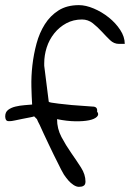

<svg xmlns="http://www.w3.org/2000/svg" viewBox="-29 -724 504 745"><path d="M330.1 -310.5Q350.6 -310.5 347.7 -291Q356.4 -280.3 347.2 -271Q337.9 -261.7 316.4 -257.3Q294.9 -252.9 262.7 -253.4Q230.5 -253.9 192.4 -261.7Q192.4 -224.6 209.5 -192.4Q226.6 -160.2 247.1 -130.9Q267.6 -101.6 285.2 -74.2Q302.7 -46.9 302.7 -19.5Q302.7 -6.8 294.9 -2.9Q289.1 1 277.3 1Q267.6 1 256.3 -6.3Q245.1 -13.7 235.8 -24.4Q226.6 -35.2 218.8 -46.9Q211.9 -58.6 208 -66.4Q204.1 -74.2 196.8 -88.9Q189.5 -103.5 179.7 -123Q169.9 -142.6 160.2 -163.6Q150.4 -184.6 141.1 -204.1Q131.8 -223.6 125 -239.3Q117.2 -253.9 114.3 -261.7L103.5 -272.5Q98.6 -270.5 85.4 -268.1Q72.3 -265.6 57.6 -262.7Q43 -259.8 29.3 -256.8Q15.6 -253.9 9.8 -253.9H4.9Q-2.9 -253.9 -5.9 -259.3Q-8.8 -264.6 -8.8 -272.5Q-8.8 -289.1 2.9 -297.9Q14.6 -306.6 31.2 -310.5Q47.9 -314.5 65.9 -315.9Q84 -317.4 95.7 -318.4Q93.8 -347.7 92.8 -387.7Q91.8 -427.7 96.7 -470.7Q101.6 -513.7 112.8 -555.2Q124 -596.7 145 -629.9Q166 -663.1 198.2 -683.6Q230.5 -704.1 277.3 -704.1Q303.7 -704.1 335 -690.9Q366.2 -677.7 393.1 -656.2Q419.9 -634.8 437.5 -607.9Q455.1 -581.1 455.1 -553.7H432.6Q413.1 -553.7 397.9 -568.4Q382.8 -583 366.2 -601.1Q349.6 -619.1 331.1 -633.8Q312.5 -648.4 289.1 -648.4Q255.9 -648.4 228.5 -633.8Q201.2 -619.1 181.6 -594.7Q162.1 -570.3 152.3 -540Q142.6 -509.8 142.6 -478.5V-468.8L160.2 -329.1Q162.1 -327.1 170.9 -325.7Q179.7 -324.2 198.7 -321.8Q217.8 -319.3 249.5 -316.4Q281.2 -313.5 330.1 -310.5Z"/></svg>

Font: Indie Flower
Style: Regular
Weight: 400
Designer: Kimberly Geswein
Foundry: Kimberly Geswein
Version: Version 1.001 2010